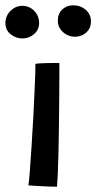

<svg xmlns="http://www.w3.org/2000/svg" viewBox="-50 -702 362 724"><path d="M165 2Q156.5 2 136.2 1.5Q116 1 93.8 -0.5Q71.5 -2 57 -3Q59.5 -16 62.5 -56.8Q65.5 -97.5 69.2 -153.2Q73 -209 76 -268.2Q79 -327.5 81.2 -379Q83.5 -430.5 83.5 -461Q89.5 -462.5 102 -463.2Q114.5 -464 128.8 -464.2Q143 -464.5 155.5 -464.5Q168 -464.5 174 -464.5Q174 -443 173.8 -404.8Q173.5 -366.5 173.2 -319Q173 -271.5 172.2 -221.8Q171.5 -172 170.5 -126.8Q169.5 -81.5 168 -47.5Q166.5 -13.5 165 2ZM34.5 -557Q10 -557 -9.8 -572.8Q-29.5 -588.5 -29.5 -614.5Q-29.5 -642.5 -10.2 -661.2Q9 -680 34 -680Q60.5 -680 79 -661.2Q97.5 -642.5 97.5 -615Q97.5 -590 78.5 -573.5Q59.5 -557 34.5 -557ZM233 -563.5Q207 -563.5 187.5 -581Q168 -598.5 168 -624.5Q168 -650.5 184.8 -666.2Q201.5 -682 226 -682Q253.5 -682 273.2 -665Q293 -648 293 -621Q293 -603 284.5 -590.2Q276 -577.5 262.5 -570.5Q249 -563.5 233 -563.5Z"/></svg>

Font: Grandstander Thin
Style: Regular
Weight: 400
Version: Version 1.200